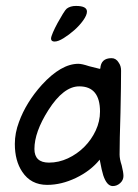

<svg xmlns="http://www.w3.org/2000/svg" viewBox="-20 -627 466 647"><path d="M164 -487Q152 -487 152 -497Q152 -503 158.5 -518Q165 -533 174 -549.5Q183 -566 192 -580.5Q201 -595 205 -598Q217 -607 236 -607Q273 -607 273 -588Q273 -576 260.5 -558.5Q248 -541 230.5 -525.5Q213 -510 194.5 -498.5Q176 -487 164 -487ZM360 0Q340 0 328 -36Q323 -51 316 -89Q285 -51 236 -27.5Q187 -4 139 -4Q84 -4 55 -48Q30 -85 30 -142Q30 -179 44 -216Q68 -282 121 -341Q186 -412 244 -412Q256 -412 280 -404Q306 -397 316 -395L318 -396Q320 -431 356 -431Q371 -431 380 -416Q388 -405 388 -389Q388 -365 387.5 -330Q387 -295 386 -247Q383 -153 383 -106Q383 -91 390 -70Q396 -46 396 -34Q396 -20 385 -10Q374 0 360 0ZM145 -79Q178 -79 209 -93.5Q240 -108 264 -132Q288 -156 302.5 -187Q317 -218 317 -251Q317 -336 247 -336Q194 -336 143 -256Q96 -182 96 -125Q96 -79 145 -79Z"/></svg>

Font: Dongol
Style: Regular
Weight: 400
Designer: Abdo Mohamed and Ibrahim Hamdi
Foundry: Protype Foundry
Version: Version 1.000;hotconv 1.0.109;makeotfexe 2.5.65596